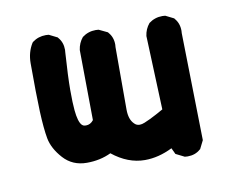

<svg xmlns="http://www.w3.org/2000/svg" viewBox="-53 -427 605 510"><g transform="rotate(-10 250.0 -171.5)"><path d="M163.1 -107.9Q175.3 -107.9 183.6 -118.7L181.6 -308.1Q184.1 -326.7 195.8 -340.8Q211.9 -353 232.4 -353Q235.4 -353 240.2 -352.5L263.7 -341.3L264.6 -339.8Q276.9 -326.2 276.9 -305.7Q276.9 -302.7 276.4 -299.3V-130.9Q276.4 -104 289.6 -91.3Q295.4 -85 304.2 -85Q310.1 -85 317.6 -88.1Q325.2 -91.3 333.5 -95.2Q349.6 -103 370.1 -114.7L362.3 -314Q364.7 -332.5 376.5 -346.7Q392.6 -358.9 413.1 -358.9Q416 -358.9 420.9 -358.4L443.4 -347.2L444.3 -345.7Q456.5 -332 456.5 -311.5Q456.5 -308.6 456.1 -305.2L461.9 -15.6L450.7 6.8L449.2 7.8Q435.5 20 415 20Q412.1 20 407.2 19.5L383.8 7.8L376 -8.8Q338.4 9.8 301.8 9.8Q255.9 9.8 213.9 -23.9Q184.6 -9.8 148.4 -9.8Q109.9 -9.8 85.4 -36.9Q61 -64 55.7 -92.3Q50.8 -119.1 48.8 -165.5Q46.9 -211.9 46.9 -295.9Q46.9 -325.7 61.5 -349.1L62.5 -350.1L63.5 -351.1Q79.1 -362.8 99.6 -362.8Q102.5 -362.8 107.4 -362.3L129.9 -351.1L130.9 -349.6Q143.1 -335.9 143.1 -315.4Q143.1 -312.5 142.6 -309.1Q138.2 -243.2 138.2 -207.5Q138.2 -171.9 140.1 -152.8Q143.1 -121.1 152.3 -111.8Q155.3 -108.9 158.2 -108.4Q161.1 -107.9 163.1 -107.9Z"/></g></svg>

Font: Bakudai
Style: Bold
Weight: 700
Version: Version 1.48